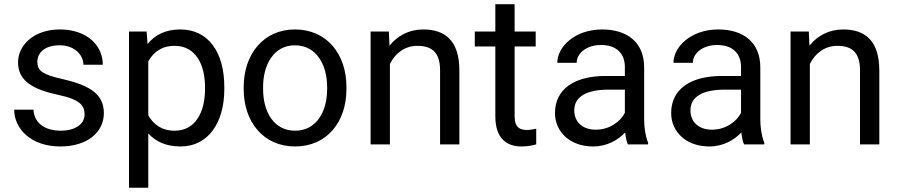

<svg xmlns="http://www.w3.org/2000/svg" viewBox="-20 -676 4205 899"><path d="M376 -140.1C376 -97.2 336.4 -64 262.7 -64C206.5 -64 140.6 -88.4 136.7 -162.6H46.4C46.4 -75.2 122.6 9.8 262.7 9.8C385.7 9.8 466.3 -54.2 466.3 -146.5C466.3 -231.9 405.8 -274.9 276.9 -304.7C176.8 -326.7 154.8 -346.2 154.8 -386.2C154.8 -425.3 184.6 -463.9 259.8 -463.9C331.1 -463.9 370.6 -416.5 370.6 -373H461.4C461.4 -464.4 386.2 -538.1 259.8 -538.1C141.1 -538.1 64.5 -466.8 64.5 -383.3C64.5 -295.9 137.2 -256.3 254.4 -231.4C358.4 -209.5 376 -179.2 376 -140.1Z M1030.3 -268.6C1030.3 -429.7 957 -538.1 824.2 -538.1C757.3 -538.1 706.5 -514.2 670.9 -469.7L666.5 -528.3H584V203.1H674.3V-51.3C710 -11.7 759.3 9.8 825.7 9.8C956.1 9.8 1030.3 -103.5 1030.3 -258.3ZM939.9 -258.3C939.9 -152.8 896 -64 798.3 -64C735.8 -64 698.2 -94.2 674.3 -136.2V-388.7C697.8 -430.7 735.8 -461.4 797.4 -461.4C896.5 -461.4 939.9 -373.5 939.9 -268.6Z M1121.1 -258.3C1121.1 -104.5 1213.9 9.8 1361.8 9.8C1510.3 9.8 1602.1 -104.5 1602.1 -258.3V-269C1602.1 -422.4 1510.7 -538.1 1360.8 -538.1C1213.9 -538.1 1121.1 -422.4 1121.1 -269ZM1211.9 -269C1211.9 -373 1261.7 -463.9 1360.8 -463.9C1460.9 -463.9 1511.7 -373 1511.7 -269V-258.3C1511.7 -153.3 1461.4 -64 1361.8 -64C1261.7 -64 1211.9 -153.3 1211.9 -258.3Z M1715.3 -528.3V0H1805.7V-376.5C1830.6 -427.2 1876 -461.4 1934.6 -461.4C2003.4 -461.4 2040.5 -429.2 2040.5 -347.2V0H2130.9V-346.2C2130.9 -484.4 2064.9 -538.1 1961.9 -538.1C1895.5 -538.1 1841.3 -509.3 1803.7 -461.9L1800.8 -528.3Z M2299.3 -656.2V-528.3H2203.1V-458.5H2299.3V-131.3C2299.3 -25.4 2355 9.8 2421.4 9.8C2454.1 9.8 2476.6 3.9 2490.7 0V-73.2C2481.4 -71.3 2462.9 -67.4 2447.8 -67.4C2418 -67.4 2389.6 -76.2 2389.6 -130.9V-458.5H2488.3V-528.3H2389.6V-656.2Z M3014.6 0V-7.8C3002.4 -36.6 2996.1 -79.6 2996.1 -115.2V-360.8C2996.1 -479.5 2914.6 -538.1 2799.3 -538.1C2671.9 -538.1 2589.4 -457 2589.4 -381.8H2680.2C2680.2 -426.3 2726.1 -465.3 2793.9 -465.3C2867.7 -465.3 2905.8 -424.8 2905.8 -361.8V-320.3H2815.9C2670.9 -320.3 2578.6 -259.8 2578.6 -146.5C2578.6 -59.1 2648.9 9.8 2756.8 9.8C2822.8 9.8 2873 -20 2907.2 -55.7C2909.7 -34.2 2913.6 -13.2 2919.9 0ZM2770 -68.8C2703.6 -68.8 2668.9 -108.4 2668.9 -159.2C2668.9 -224.1 2727.1 -256.3 2830.6 -256.3H2905.8V-147.9C2886.2 -107.9 2835 -68.8 2770 -68.8Z M3558.6 0V-7.8C3546.4 -36.6 3540 -79.6 3540 -115.2V-360.8C3540 -479.5 3458.5 -538.1 3343.3 -538.1C3215.8 -538.1 3133.3 -457 3133.3 -381.8H3224.1C3224.1 -426.3 3270 -465.3 3337.9 -465.3C3411.6 -465.3 3449.7 -424.8 3449.7 -361.8V-320.3H3359.9C3214.8 -320.3 3122.6 -259.8 3122.6 -146.5C3122.6 -59.1 3192.9 9.8 3300.8 9.8C3366.7 9.8 3417 -20 3451.2 -55.7C3453.6 -34.2 3457.5 -13.2 3463.9 0ZM3314 -68.8C3247.6 -68.8 3212.9 -108.4 3212.9 -159.2C3212.9 -224.1 3271 -256.3 3374.5 -256.3H3449.7V-147.9C3430.2 -107.9 3378.9 -68.8 3314 -68.8Z M3681.6 -528.3V0H3772V-376.5C3796.9 -427.2 3842.3 -461.4 3900.9 -461.4C3969.7 -461.4 4006.8 -429.2 4006.8 -347.2V0H4097.2V-346.2C4097.2 -484.4 4031.2 -538.1 3928.2 -538.1C3861.8 -538.1 3807.6 -509.3 3770 -461.9L3767.1 -528.3Z"/></svg>

Font: Nahid
Style: Regular
Weight: 400
Foundry: DejaVu fonts team - Redesigned by Saber Rastikerdar
Version: Version 0.3.0